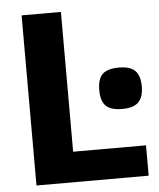

<svg xmlns="http://www.w3.org/2000/svg" viewBox="-53 -786 691 832"><g transform="rotate(-5 292.5 -370.0)"><path d="M72 -740H243V-132H560V0H72ZM472 -298Q422 -298 400.5 -319Q379 -340 379 -388Q379 -436 400.5 -457Q422 -478 472 -478Q521 -478 542.5 -456.5Q564 -435 564 -388Q564 -342 542.5 -320Q521 -298 472 -298Z"/></g></svg>

Font: Encode Sans Normal
Style: Bold
Weight: 700
Designer: Pablo Impallari, Andres Torresi
Foundry: Pablo Impallari, Andres Torresi
Version: Version 1.000; ttfautohint (v1.00) -l 8 -r 50 -G 200 -x 14 -